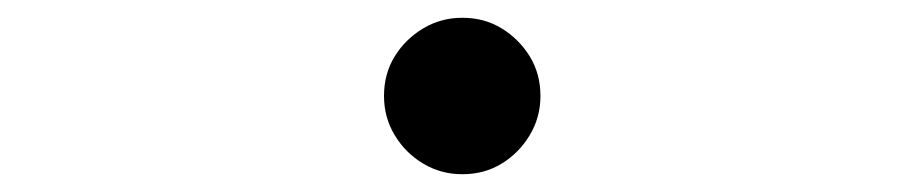

<svg xmlns="http://www.w3.org/2000/svg" viewBox="-20 -488 1040 216"><path d="M500 -292Q476 -292 456 -304Q436 -316 424 -336Q412 -356 412 -380Q412 -405 424 -424.5Q436 -444 456 -456Q476 -468 500 -468Q525 -468 544.5 -456Q564 -444 576 -424.5Q588 -405 588 -380Q588 -356 576 -336Q564 -316 544.5 -304Q525 -292 500 -292Z"/></svg>

Font: Early Summer Mincho Light
Style: Regular
Weight: 300
Designer: GuiWonder
Version: Version 1.002